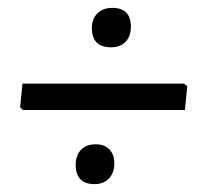

<svg xmlns="http://www.w3.org/2000/svg" viewBox="-20 -509 517 487"><path d="M265 -489Q312 -489 312 -441Q312 -417 298.5 -403Q285 -389 262 -389Q213 -389 213 -438Q213 -461 227 -475Q241 -489 265 -489ZM447 -297 455 -290 449 -230H38L31 -237L37 -297ZM223 -143Q245 -143 257.5 -130Q270 -117 270 -95Q270 -71 256.5 -56.5Q243 -42 220 -42Q172 -42 172 -91Q172 -115 185.5 -129Q199 -143 223 -143Z"/></svg>

Font: Alegreya Sans Medium
Style: Italic
Weight: 500
Italic angle: -7°
Designer: Juan Pablo del Peral
Foundry: Huerta Tipografica
Version: Version 2.007